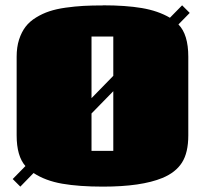

<svg xmlns="http://www.w3.org/2000/svg" viewBox="-20 -676 755 715"><path d="M320.8 -310.5 401.9 -393.6V-540H320.8ZM320.8 -114.3H401.9V-336.4L320.8 -253.4ZM42 -464.8Q42 -500.5 51 -528.6Q60.1 -556.6 75.2 -576.4Q90.3 -596.2 114.3 -610.8Q138.2 -625.5 164.1 -634Q189.9 -642.6 224.6 -647.5Q259.3 -652.3 291.3 -654.1Q323.2 -655.8 363.8 -655.8L363.3 -656.2Q447.8 -656.2 508.3 -646Q568.8 -635.7 612.8 -609.9L658.2 -656.2L686.5 -627.9L644.5 -585Q681.2 -547.9 681.2 -464.8V-171.9Q681.2 -107.4 657.7 -70.6Q634.3 -33.7 584.5 -13.2Q506.3 19 363.3 19Q274.4 19 211.7 8.1Q148.9 -2.9 105 -31.7L55.7 19L27.3 -9.3L74.7 -57.6Q42 -94.7 42 -171.9Z"/></svg>

Font: Coda ExtraBold
Style: Regular
Weight: 800
Version: Version 2.001; ttfautohint (v0.8) -r 50 -G 200 -x